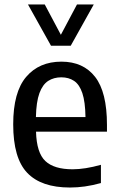

<svg xmlns="http://www.w3.org/2000/svg" viewBox="-20 -828 530 858"><path d="M292.5 10Q164.5 10 101.8 -55.5Q39 -121 39 -272.5Q39 -416.5 97 -484.5Q155 -552.5 254.5 -552.5Q352 -552.5 405 -484.5Q458 -416.5 458 -270V-239.5H141Q143.5 -145.5 182.5 -108.5Q221.5 -71.5 304.5 -71.5Q359.5 -71.5 431 -91.5V-10Q393 0.5 359.5 5.2Q326 10 292.5 10ZM254 -482.5Q220.5 -482.5 195.5 -466.5Q170.5 -450.5 156.2 -411.8Q142 -373 140.5 -305H362Q361 -373 348 -411.8Q335 -450.5 311 -466.5Q287 -482.5 254 -482.5ZM208 -623.5 105 -808H180L252 -672.5L324 -808H399L296 -623.5Z"/></svg>

Font: Encode Sans SemiCondensed SemiCondensed Medium
Style: Regular
Weight: 500
Width: 4
Designer: Multiple Designers
Foundry: Impallari Type
Version: Version 3.000; ttfautohint (v1.8.3) -l 8 -r 50 -G 200 -x 14 